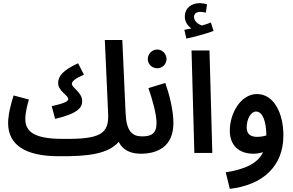

<svg xmlns="http://www.w3.org/2000/svg" viewBox="-20 -979 1876 1229"><path d="M356 21C547 23 672 6 740 -71C764 -21 813 5 881 5C923 5 945 -20 945 -52C945 -83 928 -106 890 -106C828 -106 789 -137 784 -254L763 -723H651L672 -255C679 -123 626 -87 381 -90C191 -90 142 -141 142 -218C142 -257 155 -308 165 -342L67 -368C51 -318 32 -247 32 -191C32 -52 141 21 356 21ZM333 -218C485 -254 506 -293 506 -334C506 -386 440 -418 440 -442C440 -459 462 -477 517 -501L480 -574C384 -531 352 -491 352 -448C352 -395 417 -370 417 -345C417 -328 385 -317 311 -299Z M987 -542C1019 -542 1046 -568 1046 -601C1046 -634 1019 -662 987 -662C953 -662 926 -634 926 -601C926 -568 953 -542 987 -542ZM880 5C987 5 1090 -39 1090 -192C1090 -276 1062 -381 1038 -448L930 -415C956 -341 982 -248 982 -191C982 -124 948 -106 890 -106Z M1173 -732C1230 -744 1301 -764 1347 -781L1330 -835C1314 -828 1295 -822 1273 -816C1251 -822 1222 -842 1222 -871C1222 -890 1236 -903 1262 -903C1274 -903 1286 -901 1298 -898L1305 -951C1292 -956 1273 -959 1259 -959C1207 -959 1163 -929 1163 -872C1163 -839 1182 -813 1205 -797C1193 -794 1179 -792 1160 -788ZM1224 0H1339L1321 -656H1206Z M1451 230C1662 205 1794 86 1794 -112C1794 -255 1733 -377 1625 -377C1523 -377 1451 -257 1451 -142C1451 -51 1507 5 1603 5C1624 5 1645 1 1664 -5C1629 68 1549 104 1425 124ZM1559 -163C1559 -218 1586 -265 1619 -265C1663 -265 1684 -198 1685 -112C1666 -106 1645 -103 1626 -103C1586 -103 1559 -119 1559 -163Z"/></svg>

Font: Noto Sans Arabic UI Cn SmBd
Style: Regular
Weight: 600
Width: 3
Designer: Monotype Design Team, Nadine Chahine and Nizar Qandah
Foundry: Monotype Imaging Inc.
Version: Version 2.010